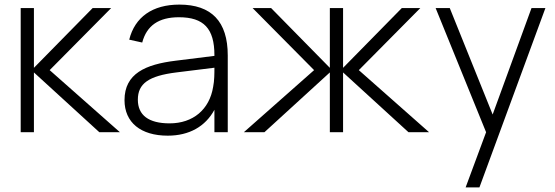

<svg xmlns="http://www.w3.org/2000/svg" viewBox="-20 -575 2412 835"><path d="M70 0H127.5V-260L412 0H501.5L196 -270L463.5 -540H383L127.5 -280V-540H70Z M760 -555C643.5 -555 566.5 -501 542 -402.5L598.5 -390C618 -464 670.5 -500 758 -500C866 -500 912.5 -451 912.5 -335V-332L744 -311C613.5 -295 521.5 -255.5 521.5 -139.5C521.5 -42.5 592 15 709.5 15C802.5 15 873 -24.5 912.5 -97.5V0H970.5V-334C970.5 -481.5 900 -555 760 -555ZM912.5 -280.5C912.5 -257 912.5 -224 907 -197.5C891 -99 820 -38.5 717.5 -38.5C626.5 -38.5 579.5 -74 579.5 -141.5C579.5 -211.5 626.5 -245 747 -260Z M1414.5 0H1472V-260L1756.5 0H1846L1540.5 -270L1808 -540H1727.5L1472 -280V-540H1414.5V-280L1159 -540H1078.5L1346 -270L1040.5 0H1130L1414.5 -260Z M2065 240 2352 -540H2291.5L2122.5 -77L1936 -540H1874.5L2094 0L2005 240Z"/></svg>

Font: Vela Sans Light
Style: Regular
Weight: 300
Designer: Principal design: Mikhail Sharanda - project Manrope.
Design modification: Ravid Balaliev
Foundry: Mikhail Sharanda
Version: Version 1.001